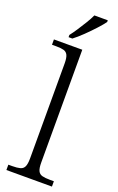

<svg xmlns="http://www.w3.org/2000/svg" viewBox="-181 -1004 647 1050"><g transform="rotate(20 142.5 -479.5)"><path d="M10 0V-31H32Q61 -31 78 -35.5Q95 -40 102.5 -55.5Q110 -71 110 -104V-656Q110 -689 102.5 -704.5Q95 -720 79 -724.5Q63 -729 37 -729H10V-760H175V-104Q175 -71 182.5 -55.5Q190 -40 207 -35.5Q224 -31 253 -31H275V0ZM81 -812Q96 -831 113 -857Q130 -883 146.5 -910Q163 -937 173 -959H251V-949Q239 -932 212.5 -903Q186 -874 156.5 -845.5Q127 -817 103 -799H81Z"/></g></svg>

Font: Noto Serif Hentaigana Light
Style: Regular
Weight: 300
Designer: Kazuhiro Yamada
Foundry: nipponia
Version: Version 1.000; ttfautohint (v1.8.4.7-5d5b)